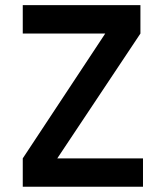

<svg xmlns="http://www.w3.org/2000/svg" viewBox="-20 -713 626 733"><path d="M66.9 0H525.9V-108.4H198.7L516.1 -585V-693.4H66.9V-585H381.8L66.9 -108.4Z"/></svg>

Font: Cascadia Code PL SemiBold
Style: Regular
Weight: 600
Monospace: yes
Designer: Aaron Bell
Foundry: Saja Typeworks
Version: Version 2404.023